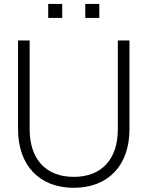

<svg xmlns="http://www.w3.org/2000/svg" viewBox="-20 -922 736 958"><path d="M405.5 -832.5H475.5V-902.5H405.5ZM220.5 -832.5H290.5V-902.5H220.5ZM348 15C518.5 15 626 -95 626 -277.5V-720H568V-277.5C568 -127.5 487.5 -39.5 348 -39.5C209 -39.5 128 -127.5 128 -277.5V-720H70V-277.5C70 -95 178 15 348 15Z"/></svg>

Font: Vela Sans Light
Style: Regular
Weight: 300
Designer: Principal design: Mikhail Sharanda - project Manrope.
Design modification: Ravid Balaliev
Foundry: Mikhail Sharanda
Version: Version 1.001